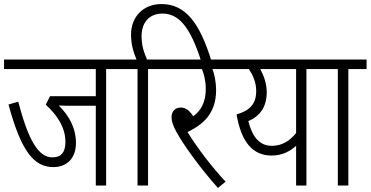

<svg xmlns="http://www.w3.org/2000/svg" viewBox="-20 -916 1830 948"><path d="M504 -575H595V-622H0V-575H453V-441H227L206 -399C261 -349 303 -288 303 -215C303 -164 282 -139 239 -139C169 -139 120 -224 70 -414L22 -400C86 -163 150 -91 244 -91C307 -91 355 -131 355 -210C355 -284 321 -345 270 -395C285 -394 304 -394 322 -394H453V0H504Z M659 -575V0H711V-575H801V-622H706C691 -656 679 -691 679 -737C679 -805 717 -849 782 -849C866 -849 921 -777 973 -615H1024C966 -803 896 -896 777 -896C687 -896 627 -833 627 -745C627 -699 638 -660 654 -622H582V-575Z M1094 -19C1028 -89 955 -184 906 -264C982 -301 1047 -355 1047 -471C1047 -510 1039 -549 1029 -575H1125V-622H788V-575H977C986 -554 996 -519 996 -476C996 -414 973 -369 934 -342C916 -370 897 -385 873 -385C843 -385 827 -364 827 -339C827 -319 832 -299 852 -263C883 -206 963 -92 1056 12Z M1584 -622H1112V-575H1209C1228 -546 1245 -510 1245 -467C1245 -403 1214 -370 1148 -351C1171 -217 1226 -148 1321 -148C1375 -148 1413 -170 1442 -196V0H1493V-575H1584ZM1206 -318C1262 -342 1297 -386 1297 -461C1297 -502 1283 -542 1265 -575H1442V-259C1411 -221 1373 -196 1323 -196C1261 -196 1226 -240 1206 -318Z M1700 -575H1790V-622H1571V-575H1648V0H1700Z"/></svg>

Font: Noto Sans Devanagari Condensed Light
Style: Regular
Weight: 300
Width: 3
Designer: Jelle Bosma - Monotype Design Team
Foundry: Monotype Imaging Inc.
Version: Version 2.004